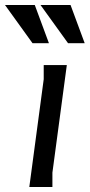

<svg xmlns="http://www.w3.org/2000/svg" viewBox="-80 -753 361 773"><path d="M131 0H38L96 -434V-491H189L131 -58ZM204 -733 261 -579H194L83 -733ZM60 -733 117 -579H51L-60 -733Z"/></svg>

Font: Rosario Medium
Style: Italic
Weight: 500
Italic angle: -8.05°
Version: Version 1.201